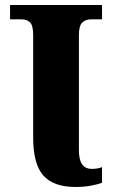

<svg xmlns="http://www.w3.org/2000/svg" viewBox="-20 -734 455 764"><path d="M112 -187V-594Q112 -632 100 -644.5Q88 -657 65 -657H20V-714H386V-657H343Q320 -657 307 -644Q294 -631 294 -594V-137Q294 -99 306.5 -80.5Q319 -62 346 -62Q369 -62 386 -69V-7Q372 -1 343.5 4.5Q315 10 280 10Q194 10 153 -35Q112 -80 112 -187Z"/></svg>

Font: Noto Serif ExtraBold
Style: Regular
Weight: 800
Designer: Monotype Design Team
Foundry: Monotype Imaging Inc.
Version: Version 1.001